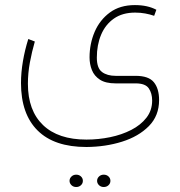

<svg xmlns="http://www.w3.org/2000/svg" viewBox="-20 -335 711 759"><path d="M363.8 379.9Q363.8 370.1 371.3 362.8Q378.9 355.5 390.1 355.5Q401.4 355.5 408.9 362.5Q416.5 369.6 416.5 379.9Q416.5 390.1 408.9 397.2Q401.4 404.3 390.1 404.3Q378.9 404.3 371.3 397Q363.8 389.6 363.8 379.9ZM254.9 379.9Q254.9 370.1 262.5 362.8Q270 355.5 281.2 355.5Q292.5 355.5 300 362.5Q307.6 369.6 307.6 379.9Q307.6 390.1 300 397.2Q292.5 404.3 281.2 404.3Q270 404.3 262.5 397Q254.9 389.6 254.9 379.9ZM321.8 246.1Q194.3 246.1 128.7 180.9Q63 115.7 63 -6.8Q63 -48.3 70.6 -92.8Q78.1 -137.2 91.8 -180.7L117.7 -170.9Q106 -130.4 98.1 -87.9Q90.3 -45.4 90.3 -3.9Q90.3 102.1 150.1 159.4Q210 216.8 321.8 216.8Q369.1 216.8 415.3 207.3Q461.4 197.8 499 178.5Q536.6 159.2 559.1 130.1Q581.5 101.1 581.5 62.5Q581.5 33.7 568.1 14.2Q554.7 -5.4 516.1 -5.4H437Q397.5 -5.4 375 -20Q352.5 -34.7 343.3 -58.1Q334 -81.5 334 -107.9Q334 -162.1 354.2 -209.2Q374.5 -256.3 414.3 -285.6Q454.1 -314.9 513.2 -314.9Q563.5 -314.9 598.1 -296.4L589.4 -272.5Q572.8 -278.3 554.2 -281.7Q535.6 -285.2 514.2 -285.2Q463.9 -285.2 430.2 -261.5Q396.5 -237.8 379.6 -197.5Q362.8 -157.2 362.8 -107.4Q362.8 -65.4 383.3 -50.3Q403.8 -35.2 437 -35.2H516.1Q567.9 -35.2 588.4 -9.8Q608.9 15.6 608.9 60.5Q608.9 122.6 568.4 163.6Q527.8 204.6 462.4 225.1Q397 245.6 321.8 246.1Z"/></svg>

Font: Vazirmatn RD Thin
Style: Regular
Weight: 100
Designer: Saber Rastikerdar
Foundry: Saber Rastikerdar
Version: Version 32.102